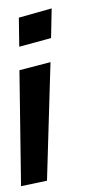

<svg xmlns="http://www.w3.org/2000/svg" viewBox="-88 -655 383 722"><g transform="rotate(-5 104.0 -294.0)"><path d="M123 -511 135 -622 9 -598 1 -489ZM61 22 113 -421 -6 -401 -38 34Z"/></g></svg>

Font: Gamestation Warped
Style: Italic
Weight: 400
Designer: Jonas Hecksher
Foundry: Jonas Hecksher, Playtypeª, e-types AS
Version: Version 1.003